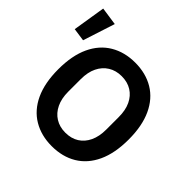

<svg xmlns="http://www.w3.org/2000/svg" viewBox="-225 -983 1173 1173"><g transform="rotate(45 362.0 -396.5)"><path d="M387 12Q296 12 227 -29Q158 -70 120.5 -150.5Q83 -231 83 -349Q83 -467 120.5 -547.5Q158 -628 227 -669Q296 -710 387 -710Q479 -710 547.5 -669Q616 -628 653.5 -547.5Q691 -467 691 -349Q691 -231 653.5 -150.5Q616 -70 547.5 -29Q479 12 387 12ZM387 -105Q438 -105 474.5 -128Q511 -151 531 -193.5Q551 -236 551 -295V-403Q551 -463 531 -505Q511 -547 474.5 -570Q438 -593 387 -593Q338 -593 301 -570Q264 -547 243.5 -505Q223 -463 223 -403V-295Q223 -236 243.5 -193.5Q264 -151 301 -128Q338 -105 387 -105ZM132 -788 65 -581 -19 -593 15 -805Z"/></g></svg>

Font: IBM Plex Sans SemiBold
Style: Regular
Weight: 600
Designer: Mike Abbink, Paul van der Laan, Pieter van Rosmalen
Foundry: Bold Monday
Version: Version 3.201